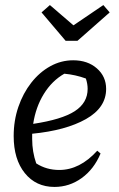

<svg xmlns="http://www.w3.org/2000/svg" viewBox="-20 -729 469 758"><path d="M195 9Q122 9 78 -45.5Q34 -100 34 -192Q34 -253 52.5 -307Q71 -361 103.5 -402.5Q136 -444 178.5 -467.5Q221 -491 269 -491Q326 -491 362.5 -459Q399 -427 399 -378Q399 -304 319.5 -259Q240 -214 107 -201Q107 -191 107 -180Q107 -130 123 -84Q163 -58 214 -58Q295 -58 364 -134L377 -123Q351 -61 302.5 -26Q254 9 195 9ZM326 -378Q326 -398 319 -419Q278 -434 234 -438Q185 -410 153 -358Q121 -306 111 -240Q224 -257 275 -290Q326 -323 326 -378ZM239 -568 144 -680 177 -709 270 -629 388 -709 413 -680 286 -568Z"/></svg>

Font: Piazzolla
Style: Italic
Weight: 400
Italic angle: -11.3°
Designer: Juan Pablo del Peral
Foundry: Huerta Tipografica
Version: Version 1.330